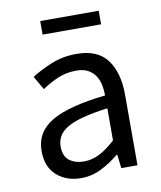

<svg xmlns="http://www.w3.org/2000/svg" viewBox="-77 -721 667 795"><g transform="rotate(-10 256.0 -323.0)"><path d="M58 -126Q58 -206 129.5 -248.5Q201 -291 357 -308Q357 -331 352.5 -353Q348 -375 336.5 -392Q325 -409 306 -419.5Q287 -430 257 -430Q214 -430 177.5 -414Q141 -398 112 -378L79 -435Q113 -457 162 -477.5Q211 -498 270 -498Q359 -498 399 -443.5Q439 -389 439 -298V0H371L364 -58H362Q327 -29 286.5 -8.5Q246 12 201 12Q139 12 98.5 -24Q58 -60 58 -126ZM139 -132Q139 -90 163.5 -72Q188 -54 224 -54Q259 -54 290.5 -70.5Q322 -87 357 -119V-254Q296 -246 254 -235Q212 -224 186.5 -209Q161 -194 150 -174.5Q139 -155 139 -132ZM146 -658H392V-601H146Z"/></g></svg>

Font: Myanmar Sanpya
Style: Regular
Weight: 400
Designer: Danh Hong
Foundry: Google Inc.
Version: Version 2.00 November 22, 2015